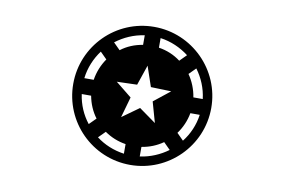

<svg xmlns="http://www.w3.org/2000/svg" viewBox="-72 -753 1343 907"><g transform="rotate(10 600.0 -300.0)"><path d="M374 -125C344 -163 324 -209 317 -259H362C369 -221 384 -186 406 -157ZM460 -103C490 -82 524 -68 562 -62V-16C512 -23 466 -42 428 -71ZM638 -62C676 -68 710 -82 740 -103L772 -71C734 -43 688 -23 638 -16ZM794 -157C816 -187 831 -221 838 -259H883C876 -209 856 -163 826 -125ZM316 -335C322 -386 342 -433 371 -472L403 -440C382 -410 367 -374 361 -335ZM731 -345 653 -283 681 -184 600 -242 519 -184 547 -283 470 -345 567 -348 600 -445 633 -348ZM425 -526C464 -556 511 -577 562 -584V-538C523 -532 487 -517 457 -494ZM638 -584C689 -577 736 -556 775 -526L743 -494C713 -517 677 -532 638 -538ZM839 -335C833 -374 818 -410 797 -440L829 -472C858 -433 878 -386 884 -335ZM269 -300C269 -117 417 31 600 31C782 31 931 -117 931 -300C931 -483 782 -631 600 -631C417 -631 269 -483 269 -300Z"/></g></svg>

Font: CryptoKit 1.4
Style: Regular
Weight: 400
Monospace: yes
Designer: Oceane Juvin
Foundry: http://www.head-geneve.ch
Version: Version 1.000